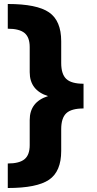

<svg xmlns="http://www.w3.org/2000/svg" viewBox="-20 -751 485 963"><path d="M19 -731Q165 -731 226 -689Q287 -647 287 -544V-435Q287 -379 312.5 -355Q338 -331 399 -331V-207Q338 -207 312.5 -183Q287 -159 287 -103V6Q287 109 226 150.5Q165 192 19 192V69Q77 69 103 47.5Q129 26 129 -23V-149Q129 -240 221 -269Q129 -298 129 -389V-515Q129 -564 103 -585.5Q77 -607 19 -607Z"/></svg>

Font: Elaine Sans ExtraBold
Style: Regular
Weight: 800
Designer: Wei Huang
Foundry: Wei Huang
Version: Version 2.001;December 24, 2019;FontCreator 12.0.0.2547 64-b